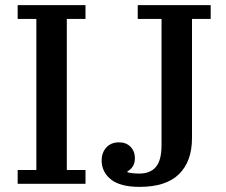

<svg xmlns="http://www.w3.org/2000/svg" viewBox="-20 -718 884 750"><path d="M49 -54H122V-644H49V-698H314V-644H241V-54H314V0H49ZM525 12Q450 12 413.5 -17Q377 -46 377 -92Q377 -121 395 -141.5Q413 -162 445 -162Q473 -162 490 -144.5Q507 -127 507 -100Q507 -80 498 -67Q489 -54 478 -49V-45Q498 -40 524 -40Q567 -40 589 -66Q611 -92 611 -151V-644H518V-698H803V-644H730V-179Q730 -88 679.5 -38Q629 12 525 12Z"/></svg>

Font: IBM Plex Serif Medm
Style: Regular
Weight: 500
Designer: Mike Abbink, Paul van der Laan, Pieter van Rosmalen
Foundry: Bold Monday
Version: Version 3.001